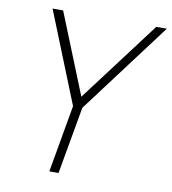

<svg xmlns="http://www.w3.org/2000/svg" viewBox="-83 -823 801 895"><g transform="rotate(10 317.0 -375.0)"><path d="M634.5 -750 310.5 -318.5 254 0H210.5L266.5 -318.5L93.5 -750H143.5L297 -368.5L584.5 -750Z"/></g></svg>

Font: Russisch Sans ExtraLight
Style: Italic
Weight: 200
Width: 4
Italic angle: -10°
Designer: Michael Sharanda (font) & Cristiano Sobral (main changes)
Foundry: Michael Sharanda
Version: Version 2.00;September 8, 2020;FontCreator 13.0.0.2681 64-bi